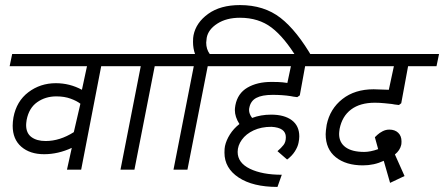

<svg xmlns="http://www.w3.org/2000/svg" viewBox="-20 -669 1751 757"><path d="M300 0H244L263 -86Q209 -61 154 -61Q98 -61 64 -90.5Q30 -120 30 -173Q30 -188 33 -206Q45 -270 92 -305.5Q139 -341 200 -341Q255 -341 303 -315L323 -408H18L28 -456H487L477 -408H379ZM271 -148 297 -260Q283 -271 258.5 -280Q234 -289 202 -289Q159 -289 126.5 -266Q94 -243 85 -196Q83 -182 83 -176Q83 -144 104 -128.5Q125 -113 160 -113Q216 -113 271 -148Z M510 0H455L535 -408H430L440 -456H701L691 -408H590Z M1214 -438H1152Q1102 -521 1051 -560Q1000 -599 926 -599Q873 -599 837 -576Q801 -553 795 -520Q793 -506 793 -501Q793 -475 807 -456H909L899 -408H799L719 0H664L744 -408H644L654 -456H749Q741 -478 741 -504Q741 -521 743 -530Q753 -580 801 -614.5Q849 -649 926 -649Q1021 -649 1086 -598.5Q1151 -548 1214 -438Z M963 -244Q962 -241 962 -235Q962 -220 974 -204Q1008 -217 1049 -217Q1101 -217 1130.5 -195Q1160 -173 1160 -131Q1160 -120 1157 -106Q1154 -90 1142.5 -72Q1131 -54 1112 -40L1074 -73Q1089 -86 1098 -97.5Q1107 -109 1107 -128Q1107 -166 1050 -169Q1010 -169 980 -155Q950 -141 933.5 -118Q917 -95 917 -70Q917 -27 965.5 -3.5Q1014 20 1091 20L1074 68Q977 68 921 31Q865 -6 865 -67Q865 -84 867 -93Q872 -116 886.5 -139Q901 -162 924 -180Q906 -208 906 -235Q906 -242 908 -254Q917 -301 955.5 -323.5Q994 -346 1050 -346Q1080 -346 1093.5 -344.5Q1107 -343 1113 -342L1127 -408H852L862 -456H1305L1295 -408H1183L1162 -293L1152 -286Q1134 -288 1126 -290Q1094 -295 1055 -295Q1013 -295 990.5 -283Q968 -271 963 -244Z M1319 -161Q1317 -147 1317 -141Q1317 -107 1342.5 -88.5Q1368 -70 1416 -70Q1440 -70 1471 -81L1458 -128Q1460 -130 1468 -137.5Q1476 -145 1488.5 -151.5Q1501 -158 1515 -158Q1537 -158 1550 -145.5Q1563 -133 1563 -112Q1563 -103 1562 -98Q1557 -76 1537 -60L1575 25L1518 52L1493 -35Q1455 -17 1411 -17Q1344 -17 1304 -49Q1264 -81 1264 -140Q1264 -151 1268 -177Q1281 -240 1330 -278.5Q1379 -317 1453 -317Q1463 -317 1513 -315L1533 -408H1248L1258 -456H1711L1701 -408H1589L1562 -262L1553 -255Q1533 -257 1525 -259Q1516 -260 1496 -262Q1476 -264 1458 -264Q1400 -264 1364.5 -237.5Q1329 -211 1319 -161Z"/></svg>

Font: Cambay Devanagari
Style: Italic
Weight: 400
Italic angle: -11°
Designer: Pooja Saxena
Foundry: Pooja Saxena
Version: Version 1.018;PS 001.018;hotconv 1.0.70;makeotf.lib2.5.58329